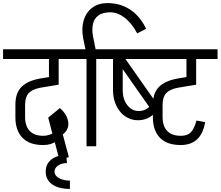

<svg xmlns="http://www.w3.org/2000/svg" viewBox="-45 -950 1433 1247"><path d="M-25 -567V-630H469V-567ZM236 -8Q146 -8 100.5 -55.5Q55 -103 55 -188H118Q118 -151 131 -124Q144 -97 170 -82.5Q196 -68 236 -68ZM55 -187V-271H118V-187ZM55 -270Q55 -347 95.5 -386.5Q136 -426 216 -440V-380Q164 -370 141 -344.5Q118 -319 118 -270ZM216 -380V-440L336 -460V-400ZM273 -437V-630H336V-437ZM395 -172Q407 -129 382.5 -96.5Q358 -64 304 -50L292 -95Q319 -102 331 -118.5Q343 -135 337 -157ZM344 -248Q385 -213 395 -172L337 -157Q332 -177 294 -203ZM344 -248 353 -99 295 -83 268 -186ZM341 89 271 -179 331 -197 402 70ZM235 -8V-68Q258 -68 277.5 -75Q297 -82 324 -98L334 -38Q307 -22 285 -15Q263 -8 235 -8Z M252 165Q252 116 287 87Q322 58 385 56L390 109Q356 109 332.5 125Q309 141 309 165ZM409 277Q335 277 293.5 247Q252 217 252 165H309Q309 190 337.5 206.5Q366 223 409 223Z M846 -733Q812 -798 766 -834Q720 -870 672 -870L652 -930Q711 -930 758.5 -910Q806 -890 842.5 -853Q879 -816 904 -763ZM513 -615 495 -703 559 -714 579 -615ZM495 -703Q483 -768 499 -819.5Q515 -871 555 -900.5Q595 -930 652 -930L672 -870Q622 -870 594.5 -850Q567 -830 559 -794.5Q551 -759 559 -714ZM517 0V-620H580V0ZM419 -567V-630H678V-567Z M931 -246 721 -545 759 -582 969 -283ZM851 -169Q805 -169 768 -194.5Q731 -220 710 -264.5Q689 -309 689 -364H752Q752 -306 781.5 -267.5Q811 -229 855 -229ZM851 -169 855 -229Q899 -229 927.5 -259Q956 -289 956 -334H1004Q1004 -287 984 -249.5Q964 -212 929.5 -190.5Q895 -169 851 -169ZM689 -363V-630H752V-363ZM609 -567V-630H950V-567Z M858 -567V-630H1368V-567ZM1128 -8V-68Q1159 -68 1178.5 -79Q1198 -90 1210 -112Q1222 -134 1231 -167L1287 -157Q1276 -84 1236 -46Q1196 -8 1128 -8ZM1129 -8Q1039 -8 993.5 -55.5Q948 -103 948 -188H1011Q1011 -151 1024 -124Q1037 -97 1063 -82.5Q1089 -68 1129 -68ZM948 -187V-271H1011V-187ZM948 -270Q948 -347 988.5 -386.5Q1029 -426 1109 -440V-380Q1057 -370 1034 -344.5Q1011 -319 1011 -270ZM1109 -380V-440L1229 -460V-400ZM1166 -437V-630H1229V-437Z"/></svg>

Font: Akshar Light Light
Style: Regular
Weight: 300
Version: Version 1.100